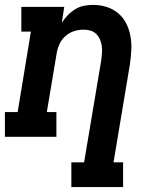

<svg xmlns="http://www.w3.org/2000/svg" viewBox="-24 -558 644 783"><path d="M267 205V104H319L389 -313Q391 -328 392 -342.5Q393 -357 391 -371Q389 -385 383.5 -397.5Q378 -410 368.5 -419.5Q359 -429 345.5 -433Q332 -437 317 -437Q297 -437 278 -431Q259 -425 243 -411Q227 -397 218.5 -378Q210 -359 207 -340L167 -101H206V0H-4V-101H48L102 -429H63V-530H238L228 -465Q238 -481 252 -495.5Q266 -510 283 -520.5Q300 -531 319 -534.5Q338 -538 356 -538Q385 -538 411.5 -529.5Q438 -521 458.5 -503.5Q479 -486 491 -462Q503 -438 508 -410.5Q513 -383 511.5 -354.5Q510 -326 506 -297L439 104H478V205Z"/></svg>

Font: Iosevka Slab Extended Oblique
Style: Bold
Weight: 700
Width: 7
Italic angle: -9°
Monospace: yes
Designer: Belleve Invis
Foundry: Belleve Invis
Version: Version 11.1.1; ttfautohint (v1.8.3)